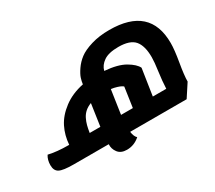

<svg xmlns="http://www.w3.org/2000/svg" viewBox="-164 -1133 1801 1607"><g transform="rotate(-30 736.0 -329.5)"><path d="M653 142Q595 142 567.5 105.5Q540 69 543 25H206Q104 25 68 6Q32 -13 32 -66Q32 -118 56 -155Q137 -136 247 -136H254Q260 -224 297.5 -299Q335 -374 414.5 -434Q494 -494 606 -517Q609 -544 618.5 -574Q628 -604 657 -646.5Q686 -689 728.5 -721.5Q771 -754 848.5 -777.5Q926 -801 1024 -801Q1416 -801 1416 -449Q1416 -384 1396.5 -270.5Q1377 -157 1377 -99L1296 25H750Q757 75 779 93Q724 142 653 142ZM1101 -392 1062 -136H1192Q1195 -210 1207 -295Q1219 -380 1219 -426Q1219 -536 1175 -588Q1131 -640 1019 -640Q925 -640 877 -607Q829 -574 817 -525Q943 -515 1012 -474.5Q1081 -434 1101 -392ZM755 -136H869L897 -328Q894 -332 882 -339Q870 -346 844.5 -354Q819 -362 789 -366ZM452 -136H555L586 -348Q551 -335 526.5 -313.5Q502 -292 487.5 -262.5Q473 -233 465.5 -204Q458 -175 452 -136ZM753 5Z"/></g></svg>

Font: Lemonada
Style: Bold
Weight: 700
Designer: Mohamed Gaber (Arabic), Eduardo Tunni (Latin)
Foundry: Kief Type Foundry
Version: Version 4.004